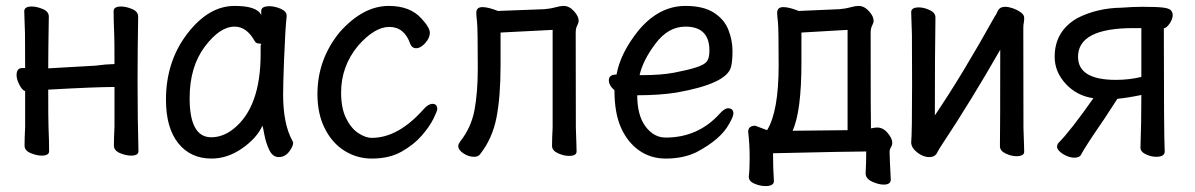

<svg xmlns="http://www.w3.org/2000/svg" viewBox="-20 -512 4040 649"><path d="M121 14Q104 14 83.5 5.5Q63 -3 63 -20Q63 -45 65 -83V-204Q55 -207 45.5 -225.5Q36 -244 36 -258Q36 -282 55 -282H65Q65 -377 64.5 -398Q64 -419 63 -441.5Q62 -464 62 -474Q62 -490 87 -490Q104 -490 124.5 -481.5Q145 -473 145 -456Q143 -338 143 -281L302 -290Q341 -295 357 -295Q367 -295 367 -296Q367 -378 366 -398Q364 -442 364 -474Q364 -490 389 -490Q406 -490 426.5 -481.5Q447 -473 447 -456Q445 -338 445 -238Q445 -109 448 -1Q448 14 423 14Q406 14 385.5 5.5Q365 -3 365 -20Q365 -45 367 -83V-218Q304 -218 143 -209Q143 -102 144 -81Q146 -36 146 -1Q146 14 121 14Z M695 24Q624 24 582.5 -28Q541 -80 541 -175Q541 -304 613 -398Q685 -492 773 -492Q849 -492 863 -461V-475Q863 -491 891 -491Q908 -491 928.5 -482.5Q949 -474 949 -458Q944 -411 940 -306Q937 -225 937 -193Q937 -93 968 -37L971 -30Q971 -17 957 1Q943 19 922 19Q902 19 890.5 -4.5Q879 -28 873.5 -57.5Q868 -87 867 -87Q848 -45 798.5 -10.5Q749 24 695 24ZM694 -48Q734 -48 770 -77Q861 -150 861 -330V-359Q863 -361 863 -362Q863 -365 854.5 -365Q846 -365 841 -373Q814 -422 773 -422Q723 -422 672 -354Q621 -286 621 -180Q621 -48 694 -48Z M1237 24Q1187 24 1145 -2Q1103 -28 1078 -77.5Q1053 -127 1053 -194Q1053 -311 1128 -403Q1207 -492 1294 -492Q1366 -492 1404 -450Q1433 -419 1433 -401Q1433 -384 1417.5 -366.5Q1402 -349 1386 -349Q1373 -349 1367 -363Q1347 -421 1296 -421Q1246 -421 1190 -357Q1133 -288 1133 -199Q1133 -147 1149.5 -113Q1166 -79 1190.5 -62.5Q1215 -46 1237 -46Q1326 -46 1412 -143Q1428 -161 1442 -161Q1458 -161 1458 -143Q1458 -137 1445 -110.5Q1432 -84 1405.5 -53.5Q1379 -23 1337.5 0.5Q1296 24 1237 24Z M1582 18Q1564 18 1546.5 6.5Q1529 -5 1529 -19Q1529 -24 1535 -33Q1573 -81 1584 -140.5Q1595 -200 1595 -281Q1595 -417 1592.5 -438Q1590 -459 1590 -469Q1590 -488 1611 -488Q1630 -488 1663 -475L1821 -481Q1843 -483 1858.5 -487.5Q1874 -492 1885 -492Q1904 -492 1920 -474.5Q1936 -457 1936 -442Q1936 -435 1931 -425.5Q1926 -416 1926 -402Q1926 -101 1926.5 -80.5Q1927 -60 1928 -36Q1929 -12 1929 0Q1929 15 1903 15Q1886 15 1866 6Q1846 -3 1846 -19Q1846 -43 1848 -81V-411L1672 -402V-291Q1672 -184 1658 -113.5Q1644 -43 1603 9Q1597 18 1582 18Z M2230 24Q2180 24 2141 -3Q2102 -30 2079.5 -79.5Q2057 -129 2057 -207Q2038 -223 2038 -241Q2038 -260 2064 -260Q2077 -333 2139 -410Q2208 -492 2297 -492Q2357 -492 2392.5 -469.5Q2428 -447 2442 -411.5Q2456 -376 2456 -340Q2456 -305 2451 -286Q2437 -229 2266 -199Q2209 -190 2134 -190Q2134 -122 2162 -84.5Q2190 -47 2230 -47Q2340 -47 2413 -128Q2429 -146 2441 -146Q2459 -146 2459 -128Q2459 -118 2445 -94Q2417 -41 2333 3Q2289 24 2230 24ZM2142 -258H2150Q2215 -258 2259.5 -266.5Q2304 -275 2332.5 -284Q2361 -293 2369.5 -304.5Q2378 -316 2378 -341Q2378 -422 2297 -422Q2239 -422 2196 -365Q2153 -308 2142 -258Z M2567 117Q2550 117 2530.5 109Q2511 101 2511 85Q2514 62 2514 22Q2514 -26 2509 -66Q2509 -87 2533 -87L2573 -72Q2612 -136 2612 -291Q2612 -417 2609.5 -438Q2607 -459 2607 -469Q2607 -488 2628 -488Q2647 -488 2680 -475L2818 -481Q2840 -483 2855.5 -487.5Q2871 -492 2882 -492Q2901 -492 2917 -474.5Q2933 -457 2933 -442Q2933 -435 2928 -425.5Q2923 -416 2923 -402Q2923 -101 2924 -81V-78Q2937 -81 2945 -81Q2965 -81 2980.5 -62.5Q2996 -44 2996 -30Q2996 -21 2991.5 -14Q2987 -7 2987 2Q2987 17 2991 95Q2991 112 2967 112Q2950 112 2928 102Q2906 92 2906 74Q2908 36 2908 0Q2857 0 2593 6Q2593 58 2596 100Q2596 117 2567 117ZM2659 -70 2845 -72V-411L2689 -402V-301Q2689 -134 2659 -70Z M3121 19Q3100 19 3080 3Q3060 -13 3060 -31Q3063 -61 3063 -225Q3063 -374 3062.5 -395Q3062 -416 3061 -438.5Q3060 -461 3060 -471Q3060 -487 3086 -487Q3103 -487 3122.5 -478Q3142 -469 3142 -453Q3140 -335 3140 -122Q3231 -256 3344 -459Q3346 -460 3352.5 -474.5Q3359 -489 3378 -489Q3389 -489 3403.5 -484Q3418 -479 3430 -470.5Q3442 -462 3442 -452Q3442 -441 3440.5 -434.5Q3439 -428 3439 -415Q3439 -100 3439.5 -79.5Q3440 -59 3441 -35Q3442 -11 3442 1Q3442 16 3415 16Q3399 16 3379.5 7Q3360 -2 3360 -18Q3361 -81 3361 -344Q3264 -174 3164 -23Q3155 -10 3147.5 4.5Q3140 19 3121 19Z M3611 21Q3600 21 3586.5 15.5Q3573 10 3563 1Q3553 -8 3553 -16Q3553 -22 3557 -28Q3598 -69 3676 -180Q3620 -188 3582.5 -228.5Q3545 -269 3545 -320Q3545 -407 3622 -451Q3689 -485 3771 -486Q3810 -489 3842 -489Q3889 -489 3910.5 -486.5Q3932 -484 3938 -477Q3944 -470 3944 -461Q3944 -448 3934 -433Q3924 -418 3914 -416Q3914 -57 3917 0Q3917 18 3888 18Q3871 18 3853 9.5Q3835 1 3835 -13Q3838 -94 3838 -191Q3796 -182 3757 -178L3712 -109Q3648 -16 3634 11Q3629 21 3611 21ZM3752 -242Q3797 -242 3838 -252V-417H3811Q3624 -417 3624 -320Q3624 -242 3752 -242Z"/></svg>

Font: LXGW WenKai Mono TC
Style: Bold
Weight: 700
Designer: LXGW / Fontworks Inc.
Foundry: LXGW / Fontworks Inc.
Version: Version 1.330